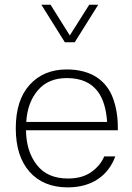

<svg xmlns="http://www.w3.org/2000/svg" viewBox="-20 -789 560 814"><path d="M479.5 -236.8V-249C479.5 -294.4 472.7 -335.4 459 -372.6C431.6 -446.8 367.7 -494.6 262.7 -494.6C197.8 -494.6 145.5 -473.1 106 -429.7C66.4 -386.2 46.9 -324.7 46.9 -245.1C46.9 -166 66.4 -104.5 105.5 -60.5C144.5 -16.6 198.7 5.4 267.6 5.4C368.7 5.4 439 -43.9 468.8 -126H421.9C411.6 -101.1 394 -79.1 368.2 -60.5C342.3 -41.5 309.1 -32.2 268.1 -32.2C210 -32.2 166 -51.3 136.2 -89.8C106.4 -127.9 90.8 -176.8 90.3 -236.8ZM91.3 -272C94.7 -326.7 110.8 -371.6 140.6 -406.2C169.9 -440.9 210.9 -458 263.2 -458C387.2 -458 427.2 -375 434.1 -272ZM254.9 -609.9H296.9L396.5 -769H358.4L275.9 -638.7L194.3 -769H155.3Z"/></svg>

Font: Estedad ExtraLight
Style: Regular
Weight: 200
Designer: Amin Abedi
Version: Version 7.3